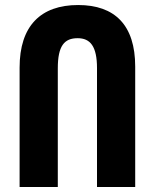

<svg xmlns="http://www.w3.org/2000/svg" viewBox="-20 -744 616 764"><path d="M58 0H210V-472C210 -562 236 -592 289 -592C339 -592 366 -560 366 -473V0H518V-479C518 -644 437 -724 291 -724C142 -724 58 -641 58 -475Z"/></svg>

Font: Noto Sans Armenian ExtraCondensed ExtraBold
Style: Regular
Weight: 800
Width: 2
Designer: Monotype Design Team
Foundry: Monotype Imaging Inc.
Version: Version 2.008